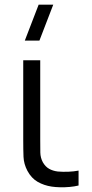

<svg xmlns="http://www.w3.org/2000/svg" viewBox="-20 -800 396 828"><path d="M150 -625H87L146.7 -780H209.7ZM202.8 4.7Q170 -0.2 142.8 -15.6Q115.7 -31 98.2 -63.3Q82.7 -92.8 81.4 -123.5Q80.2 -154.2 80.2 -195.7V-540H153.5V-198.3Q153.5 -164 153.9 -142Q154.3 -120 164.5 -100.7Q175.5 -81.2 191.9 -72Q208.3 -62.8 229.5 -60.3Q251 -58.5 274.7 -59.4Q298.3 -60.3 318.8 -64.3V0Q301.2 4.3 280.3 6.2Q259.5 8 239.3 7.6Q219.2 7.2 202.8 4.7Z"/></svg>

Font: Manrope ExtraLight
Style: Regular
Weight: 200
Designer: Mikhail Sharanda
Foundry: Mikhail Sharanda
Version: Version 4.505